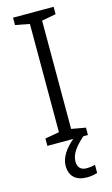

<svg xmlns="http://www.w3.org/2000/svg" viewBox="-140 -764 600 1033"><g transform="rotate(-15 160.0 -247.5)"><path d="M171 121C171 77 202 41 247 0H273V-41L194 -55V-658L273 -673V-714H47V-673L126 -658V-55L47 -41V0H191C149 35 114 81 114 129C114 187 148 219 210 219C235 219 252 215 268 210V165C257 168 241 171 220 171C189 171 171 154 171 121Z"/></g></svg>

Font: Noto Sans Syriac Light
Style: Regular
Weight: 300
Designer: Patrick Giasson and the Monotype Design Team
Foundry: Monotype Imaging Inc.
Version: Version 3.000